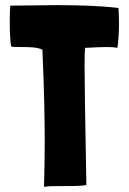

<svg xmlns="http://www.w3.org/2000/svg" viewBox="-20 -726 501 747"><path d="M152 1C169 -2 187 -2 207 -2C223 -2 239 -2 255 -2C276 -2 297 -3 316 -6V-8C311 -282 309 -413 309 -477C309 -515 310 -530 311 -537C311 -538 312 -539 312 -540H315C350 -542 376 -543 397 -543C413 -543 426 -542 437 -540C441 -569 443 -603 443 -636C443 -657 442 -678 441 -695C363 -704 281 -706 200 -706C138 -706 78 -704 19 -704C19 -703 20 -703 20 -702C18 -682 18 -659 18 -637C18 -592 21 -552 24 -545C30 -543 45 -543 62 -543C90 -543 125 -543 144 -533L145 -532C152 -374 154 -257 154 -173C154 -58 150 -6 152 1Z"/></svg>

Font: HEYCLAY
Style: Regular
Weight: 400
Designer: Marcelo Magalhaes
Foundry: Marcelo Magalhães
Version: Version 1.300;hotconv 1.0.109;makeotfexe 2.5.65596